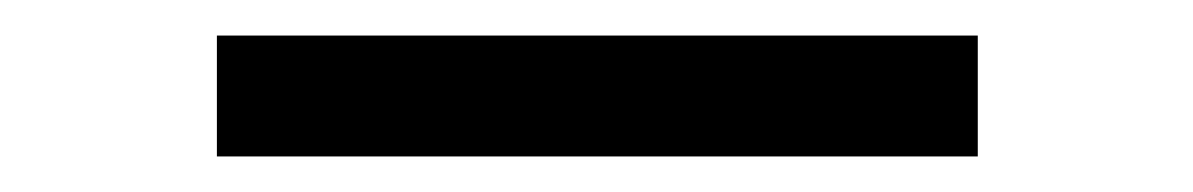

<svg xmlns="http://www.w3.org/2000/svg" viewBox="-20 71 671 108"><path d="M102 159V91H530V159Z"/></svg>

Font: Cairo Play
Style: Regular
Weight: 400
Designer: Mohamed Gaber, Accademia di Belle Arti di Urbino
Foundry: Kief Type Foundry, Accademia di Belle Arti di Urbino
Version: Version 3.119